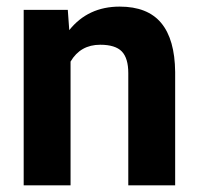

<svg xmlns="http://www.w3.org/2000/svg" viewBox="-20 -558 600 578"><path d="M184.1 -528.3 188.5 -467.3Q245.1 -538.1 340.3 -538.1Q424.3 -538.1 465.3 -488.8Q506.3 -439.5 507.3 -341.3V0H366.2V-337.9Q366.2 -382.8 346.7 -403.1Q327.1 -423.3 281.7 -423.3Q222.2 -423.3 192.4 -372.6V0H51.3V-528.3Z"/></svg>

Font: Shabnam FD
Style: Bold-FD
Weight: 700
Foundry: DejaVu fonts team - Redesigned by Saber Rastikerdar - Based on Vazir font
Version: Version 5.0.1